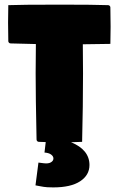

<svg xmlns="http://www.w3.org/2000/svg" viewBox="-20 -608 494 823"><path d="M14.6 -511.7Q14.6 -551 15.6 -585.9Q62.3 -588.1 241.7 -588.1Q383.5 -588.1 443.4 -585.9Q447.3 -585.9 450.2 -583Q453.1 -580.1 453.1 -576.2Q454.1 -521 454.1 -493.2Q454.1 -453.4 453.1 -419.9Q437.3 -419.2 335 -418.2Q335.9 -365.5 335.9 -293Q335.9 -156.2 332 0Q294.9 1.5 284.7 1.7Q363.5 34.2 363.5 99.4Q363.5 142.6 323.7 168.9Q283.9 195.3 208.3 195.3Q193.8 195.3 183.3 194.6Q172.9 193.8 167.6 193Q162.4 192.1 151.2 190.1Q140.1 188 132.1 186.5L144.8 88.9L168 91.8Q187.3 94.2 198.1 87.9Q209 81.5 209 71.3Q209 61.8 199 54.4Q189 47.1 170.7 45.9L176 1Q171.1 1 161.3 0.5Q151.4 0 146.5 0Q142.6 0 139.6 -2.9Q136.7 -5.9 136.7 -9.8Q132.8 -193.4 132.8 -293Q132.8 -338.1 133.8 -419.2Q77.6 -420.4 25.4 -421.9Q21.5 -421.9 18.6 -424.8Q15.6 -427.7 15.6 -431.6Q14.6 -487.8 14.6 -511.7Z"/></svg>

Font: Digitalt
Style: Medium
Weight: 500
Designer: gluk
Foundry: gluk
Version: Version 0.60